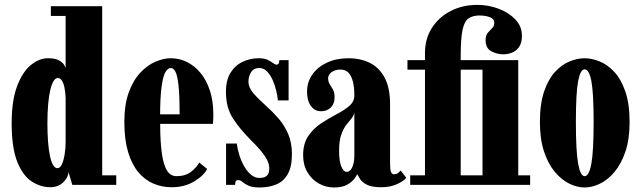

<svg xmlns="http://www.w3.org/2000/svg" viewBox="-20 -776 2691 806"><path d="M191 10Q151.5 10 114.2 -13.5Q77 -37 53 -95.5Q29 -154 29 -259Q29 -354 51.8 -414.2Q74.5 -474.5 109.5 -503Q144.5 -531.5 181 -531.5Q211 -531.5 226.8 -523Q242.5 -514.5 248.5 -504.5Q254.5 -494.5 255.5 -490.5V-709H193.5V-750H409V-40H468V0H283.5L267.5 -54Q267 -40.5 257.8 -25.5Q248.5 -10.5 231.8 -0.2Q215 10 191 10ZM221 -70Q232 -70 239.5 -85.8Q247 -101.5 251.2 -127Q255.5 -152.5 255.5 -181V-364Q254.5 -390 250.5 -409Q246.5 -428 239.5 -438.2Q232.5 -448.5 222 -448.5Q213 -448.5 205 -435.8Q197 -423 191.2 -398.8Q185.5 -374.5 182.2 -339Q179 -303.5 179 -257.5Q179 -215 181.8 -180.2Q184.5 -145.5 189.8 -121Q195 -96.5 202.8 -83.2Q210.5 -70 221 -70Z M700.5 10Q659.5 10 623.5 -5.5Q587.5 -21 560.2 -53.8Q533 -86.5 517.5 -138.5Q502 -190.5 502 -263.5Q502 -337.5 520.8 -388.8Q539.5 -440 569.5 -471.5Q599.5 -503 633.2 -517.2Q667 -531.5 697 -531.5Q733 -531.5 765.2 -515.5Q797.5 -499.5 822.2 -469.2Q847 -439 861.2 -395.5Q875.5 -352 875.5 -296.5Q875.5 -286.5 875.2 -276.5Q875 -266.5 874 -256H645V-296H734Q734 -377 729.2 -418.8Q724.5 -460.5 716.2 -475.5Q708 -490.5 697 -490.5Q685.5 -490.5 675.2 -474.8Q665 -459 658.5 -413.5Q652 -368 652 -278Q652 -210 656 -163.5Q660 -117 668.5 -89Q677 -61 689.8 -48.8Q702.5 -36.5 720.5 -36.5Q759 -36.5 782.5 -55.2Q806 -74 816.5 -93.5L849.5 -67Q836.5 -39.5 795.8 -14.8Q755 10 700.5 10Z M1070 11Q1039 11 1022.8 3.2Q1006.5 -4.5 997.8 -12.2Q989 -20 980.5 -20Q972.5 -20 969.8 -15Q967 -10 967 0H929V-173.5H974Q977 -149 985.2 -123.5Q993.5 -98 1005.8 -76.8Q1018 -55.5 1034 -42.2Q1050 -29 1068.5 -29Q1083 -29 1092.2 -33.2Q1101.5 -37.5 1106 -46.2Q1110.5 -55 1110.5 -68.5Q1110.5 -87 1100.5 -106Q1090.5 -125 1072.8 -145.8Q1055 -166.5 1031.5 -189.5Q988.5 -232.5 958.5 -278Q928.5 -323.5 928.5 -390Q928.5 -441 948.5 -472Q968.5 -503 1000 -517.2Q1031.5 -531.5 1066 -531.5Q1089.5 -531.5 1103.5 -524.8Q1117.5 -518 1126.2 -511.2Q1135 -504.5 1141.5 -504.5Q1146 -504.5 1149.2 -508.5Q1152.5 -512.5 1152.5 -523.5H1191.5V-354.5H1146.5Q1145 -373.5 1139.2 -397Q1133.5 -420.5 1123.8 -441.8Q1114 -463 1100.2 -476.8Q1086.5 -490.5 1068.5 -490.5Q1044.5 -490.5 1033.8 -472.5Q1023 -454.5 1023 -434Q1023 -408.5 1044.2 -384Q1065.5 -359.5 1102 -327Q1127 -304.5 1150.8 -276.8Q1174.5 -249 1190 -212.8Q1205.5 -176.5 1205.5 -129Q1205.5 -76 1188 -45.2Q1170.5 -14.5 1139.8 -1.8Q1109 11 1070 11Z M1382.5 11Q1347.5 11 1318 -5.8Q1288.5 -22.5 1270.5 -53Q1252.5 -83.5 1252.5 -124.5Q1252.5 -173.5 1274.2 -205.2Q1296 -237 1328 -258.2Q1360 -279.5 1392 -296Q1424 -312.5 1445.8 -330.8Q1467.5 -349 1467.5 -375.5Q1467.5 -411 1461 -435.2Q1454.5 -459.5 1441.8 -471.8Q1429 -484 1410 -484Q1386.5 -484 1372 -473.2Q1357.5 -462.5 1357.5 -447.5Q1357.5 -433 1364.2 -422.5Q1371 -412 1377.8 -400Q1384.5 -388 1384.5 -367.5Q1384.5 -340 1368.5 -324.5Q1352.5 -309 1327.5 -309Q1301.5 -309 1285.2 -331Q1269 -353 1269 -391Q1269 -431.5 1291.2 -463.2Q1313.5 -495 1352.8 -513.2Q1392 -531.5 1442.5 -531.5Q1493.5 -531.5 1533 -511.8Q1572.5 -492 1595 -449.5Q1617.5 -407 1617.5 -338V-91Q1617.5 -63 1621.5 -53.8Q1625.5 -44.5 1634.5 -44.5Q1644.5 -44.5 1651.5 -50.2Q1658.5 -56 1662 -60L1685.5 -30Q1676 -16.5 1647.2 -3.2Q1618.5 10 1580 10Q1540.5 10 1520.2 -0.5Q1500 -11 1491.8 -24.2Q1483.5 -37.5 1479.5 -45Q1478 -40 1468.2 -26.5Q1458.5 -13 1438 -1Q1417.5 11 1382.5 11ZM1435.5 -54.5Q1445 -54.5 1452.2 -63.5Q1459.5 -72.5 1463.5 -87.8Q1467.5 -103 1467.5 -121V-304.5Q1465.5 -290.5 1455.5 -278.8Q1445.5 -267 1433.5 -251.5Q1421.5 -236 1412.5 -210.5Q1403.5 -185 1403.5 -143.5Q1403.5 -99.5 1412.8 -77Q1422 -54.5 1435.5 -54.5Z M1702 0V-40H1764V-483.5H1690.5V-523.5H1764V-553.5Q1764 -613.5 1793.2 -659Q1822.5 -704.5 1872.2 -730Q1922 -755.5 1984 -755.5Q2030 -755.5 2072.8 -739.5Q2115.5 -723.5 2143.2 -694.5Q2171 -665.5 2171 -626.5Q2171 -595 2158.5 -578Q2146 -561 2128 -554.5Q2110 -548 2093 -548Q2066.5 -548 2042.5 -560.8Q2018.5 -573.5 2018.5 -607.5Q2018.5 -628 2027.8 -638.5Q2037 -649 2046 -657.8Q2055 -666.5 2055 -681Q2055 -692.5 2045.5 -699Q2036 -705.5 2021.8 -708.2Q2007.5 -711 1994 -711Q1964.5 -711 1947 -699Q1929.5 -687 1921.8 -650.8Q1914 -614.5 1914 -541V-523.5H2013V-483.5H1914V-40H1977.5V0ZM1955.5 0V-40H2005.5V-483.5H1955.5V-523.5H2155.5V-40H2205.5V0Z M2434 11Q2402.5 11 2369.5 -5.2Q2336.5 -21.5 2308.5 -55.2Q2280.5 -89 2263.5 -140.8Q2246.5 -192.5 2246.5 -263.5Q2246.5 -340.5 2264.2 -392.2Q2282 -444 2310.2 -474.5Q2338.5 -505 2371.2 -518.2Q2404 -531.5 2434 -531.5Q2464 -531.5 2497 -518.2Q2530 -505 2558.5 -474.5Q2587 -444 2605 -392.2Q2623 -340.5 2623 -263.5Q2623 -192.5 2605.8 -140.8Q2588.5 -89 2560.5 -55.2Q2532.5 -21.5 2499.2 -5.2Q2466 11 2434 11ZM2434 -36.5Q2453 -36.5 2462.5 -88.8Q2472 -141 2472 -263.5Q2472 -386.5 2462.5 -435.8Q2453 -485 2434 -485Q2416.5 -485 2407 -435.8Q2397.5 -386.5 2397.5 -263.5Q2397.5 -141 2407 -88.8Q2416.5 -36.5 2434 -36.5Z"/></svg>

Font: Imbue Thin 10pt Black
Style: Regular
Weight: 900
Version: Version 1.102